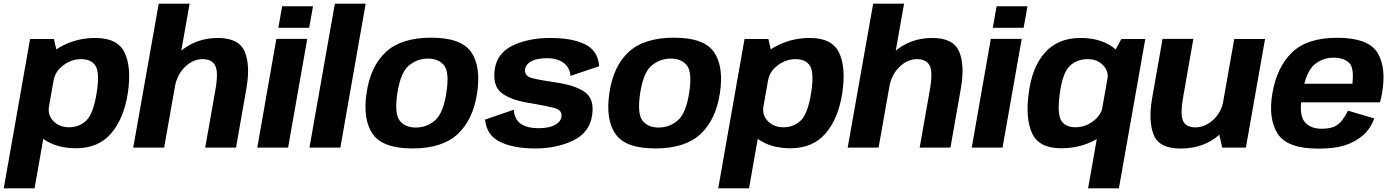

<svg xmlns="http://www.w3.org/2000/svg" viewBox="-70 -805 7594 1047"><path d="M-49.5 222H118.5L245.5 -499L224 -592.5H94ZM345 3.5Q465.5 3.5 535.5 -77Q605.5 -157.5 627 -297.5Q648 -438 609.5 -518Q571 -598 450.5 -598Q344.5 -598 257.8 -548.5Q171 -499 160.5 -439L222.5 -366.5Q230.5 -415.5 275.2 -449Q320 -482.5 372 -482.5Q428.5 -482.5 451.5 -445Q474.5 -407.5 457 -297Q439 -185 400.8 -148Q362.5 -111 306.5 -111Q254 -111 221.2 -144.5Q188.5 -178 197.5 -228L110.5 -154Q99 -94.5 169 -45.5Q239 3.5 345 3.5Z M656.5 0H825L964 -785H795.5ZM1049 0H1217L1273.5 -322Q1296 -448.5 1264.5 -523.2Q1233 -598 1118 -598Q997.5 -598 909.8 -521.8Q822 -445.5 808 -367L883 -329.5Q895 -397.5 938.8 -440Q982.5 -482.5 1035 -482.5Q1085 -482.5 1103.5 -447.5Q1122 -412.5 1104.5 -314Z M1333 0H1501L1605.5 -593H1437ZM1468.5 -771 1448 -653.5H1616L1637 -771Z M1617.5 0H1786L1924 -785H1756Z M2179.5 4.5Q2341.5 4.5 2425.8 -73.8Q2510 -152 2532 -298.5Q2553.5 -443.5 2499 -521.5Q2444.5 -599.5 2282 -599.5Q2119.5 -599.5 2035.2 -522.5Q1951 -445.5 1929 -298.5Q1907.5 -154 1962 -74.8Q2016.5 4.5 2179.5 4.5ZM2197.5 -109.5Q2139.5 -109.5 2109.8 -147Q2080 -184.5 2097 -298Q2114.5 -410.5 2160 -448Q2205.5 -485.5 2263.5 -485.5Q2322 -485.5 2351.8 -448.2Q2381.5 -411 2364 -298Q2346.5 -185.5 2301 -147.5Q2255.5 -109.5 2197.5 -109.5Z M2849 4.5Q2966.5 4.5 3056 -39Q3145.5 -82.5 3159 -177Q3172 -266 3119 -303.2Q3066 -340.5 2957.5 -356Q2879.5 -367 2833.8 -378.5Q2788 -390 2793.5 -426.5Q2797 -454.5 2827.5 -471Q2858 -487.5 2912.5 -487.5Q2970.5 -487.5 3004 -461.8Q3037.5 -436 3041 -391L3197.5 -444Q3191 -528 3121 -563Q3051 -598 2931.5 -598Q2812 -598 2726.2 -556.8Q2640.5 -515.5 2628 -427Q2615 -336.5 2666.5 -297.2Q2718 -258 2819.5 -243Q2902 -229 2949.8 -217.2Q2997.5 -205.5 2991.5 -168Q2987.5 -140 2955.2 -123Q2923 -106 2867 -106Q2803.5 -106 2769 -130.8Q2734.5 -155.5 2732 -206.5L2575 -153Q2584 -66 2657.8 -30.8Q2731.5 4.5 2849 4.5Z M3503.5 4.5Q3665.5 4.5 3749.8 -73.8Q3834 -152 3856 -298.5Q3877.5 -443.5 3823 -521.5Q3768.5 -599.5 3606 -599.5Q3443.5 -599.5 3359.2 -522.5Q3275 -445.5 3253 -298.5Q3231.5 -154 3286 -74.8Q3340.5 4.5 3503.5 4.5ZM3521.5 -109.5Q3463.5 -109.5 3433.8 -147Q3404 -184.5 3421 -298Q3438.5 -410.5 3484 -448Q3529.5 -485.5 3587.5 -485.5Q3646 -485.5 3675.8 -448.2Q3705.5 -411 3688 -298Q3670.5 -185.5 3625 -147.5Q3579.5 -109.5 3521.5 -109.5Z M3846.5 222H4014.5L4141.5 -499L4120 -592.5H3990ZM4241 3.5Q4361.5 3.5 4431.5 -77Q4501.5 -157.5 4523 -297.5Q4544 -438 4505.5 -518Q4467 -598 4346.5 -598Q4240.5 -598 4153.8 -548.5Q4067 -499 4056.5 -439L4118.5 -366.5Q4126.5 -415.5 4171.2 -449Q4216 -482.5 4268 -482.5Q4324.5 -482.5 4347.5 -445Q4370.5 -407.5 4353 -297Q4335 -185 4296.8 -148Q4258.5 -111 4202.5 -111Q4150 -111 4117.2 -144.5Q4084.5 -178 4093.5 -228L4006.5 -154Q3995 -94.5 4065 -45.5Q4135 3.5 4241 3.5Z M4552.5 0H4721L4860 -785H4691.5ZM4945 0H5113L5169.5 -322Q5192 -448.5 5160.5 -523.2Q5129 -598 5014 -598Q4893.5 -598 4805.8 -521.8Q4718 -445.5 4704 -367L4779 -329.5Q4791 -397.5 4834.8 -440Q4878.5 -482.5 4931 -482.5Q4981 -482.5 4999.5 -447.5Q5018 -412.5 5000.5 -314Z M5229 0H5397L5501.5 -593H5333ZM5364.5 -771 5344 -653.5H5512L5533 -771Z M5863.5 222H6031.5L6175.5 -592.5H6045L5989 -489.5ZM5716.5 3.5Q5823 3.5 5909.2 -45.5Q5995.5 -94.5 6006.5 -154L5944.5 -228Q5936 -178.5 5892 -144.8Q5848 -111 5795 -111Q5740 -111 5717.2 -147.2Q5694.5 -183.5 5708.5 -290Q5723 -405 5762.2 -443.8Q5801.5 -482.5 5860.5 -482.5Q5913.5 -482.5 5945.5 -449Q5977.5 -415.5 5969.5 -366.5L6056 -439Q6067 -499 5997.5 -548.5Q5928 -598 5822 -598Q5698 -598 5627 -517Q5556 -436 5539 -291Q5521.5 -155 5559.5 -75.8Q5597.5 3.5 5716.5 3.5Z M6595 0H6724L6828.5 -592.5H6660.5L6573 -97ZM6437.5 -593H6269.5L6213 -271Q6191 -145 6221 -70Q6251 5 6367 5Q6496 5 6580.2 -71.5Q6664.5 -148 6678.5 -226L6602.5 -261Q6591 -192.5 6546 -151.5Q6501 -110.5 6448.5 -110.5Q6398.5 -110.5 6381.5 -145.5Q6364.5 -180.5 6382.5 -279.5Z M7117.5 5.5 7137 -103Q7073 -103 7042.5 -143Q7011.5 -182.5 7031.5 -296.5Q7051.5 -413 7096.5 -452Q7142 -490.5 7202.5 -490.5Q7264.5 -490.5 7293.5 -455Q7313 -424.5 7305 -348.5H7025.5L7007.5 -247H7455Q7462 -269.5 7466.5 -297Q7491 -437.5 7441 -518.5Q7390 -599 7221.5 -599Q7058 -599 6975.5 -519Q6893.5 -440 6868.5 -297Q6845 -157 6897.5 -75.5Q6950 5.5 7117.5 5.5ZM7137 -103 7117.5 5.5Q7207 5.5 7262 -12Q7316.5 -29 7360 -65Q7402.5 -100.5 7424 -159L7281 -201.5Q7265 -170 7246.5 -146Q7227 -123 7201.5 -112.5Q7174.5 -103 7137 -103Z"/></svg>

Font: Anybody
Style: Bold Italic
Weight: 700
Italic angle: -10°
Designer: Tyler Finck
Foundry: Etcetera Type Company
Version: Version 1.113;gftools[0.9.25]